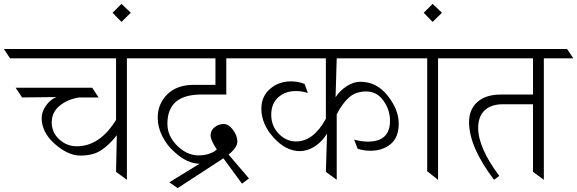

<svg xmlns="http://www.w3.org/2000/svg" viewBox="-72 -928 2979 991"><path d="M143 -319Q143 -351 165.5 -383Q188 -415 219 -427L42 -425L9 -475H404L437 -425H336Q275 -415 235 -381.5Q195 -348 195 -296Q195 -244 234 -208.5Q273 -173 324 -173Q443 -173 527 -309V-627H-20L-52 -675H703L735 -627H583V0L527 -41L531 -230Q491 -179 449.5 -152Q408 -125 343.5 -125Q279 -125 211 -185Q143 -245 143 -319Z M509 -862 555 -908 603 -862 555 -815Z M1096 -440H966Q792 -440 792 -289Q792 -226 842.5 -176Q893 -126 953 -126Q983 -126 1006.5 -134Q1030 -142 1039 -150L1047 -157Q1015 -204 1015 -229.5Q1015 -255 1036 -271.5Q1057 -288 1082.5 -288Q1108 -288 1130.5 -258Q1153 -228 1153 -197.5Q1153 -167 1108 -130L1213 -7L1177 20L1081 -111L845 43L802 13L958 -83Q893 -84 829 -143Q790 -177 766 -224.5Q742 -272 742 -320Q742 -392 791.5 -441Q841 -490 928 -490H1040V-627H663L631 -675H1247L1279 -627H1096Z M1476 -148Q1403 -148 1340 -218Q1277 -288 1277 -367Q1277 -430 1321.5 -469Q1366 -508 1430 -508Q1467 -508 1500 -495L1517 -448Q1487 -458 1455 -458Q1400 -458 1364 -425.5Q1328 -393 1328 -335.5Q1328 -278 1366.5 -238Q1405 -198 1456 -198Q1546 -198 1610 -315V-627H1207L1175 -675H2053L2085 -627H1666L1660 -426Q1681 -459 1716.5 -482.5Q1752 -506 1788 -506Q1872 -506 1929 -434Q1986 -362 1986 -290.5Q1986 -219 1944.5 -184.5Q1903 -150 1840 -150Q1805 -150 1774 -160L1756 -207Q1796 -197 1827 -197Q1941 -197 1941 -305Q1941 -361 1907 -408.5Q1873 -456 1819 -456Q1765 -456 1730.5 -426Q1696 -396 1666 -338V0L1610 -41L1616 -238Q1589 -195 1551.5 -171.5Q1514 -148 1476 -148Z M2189 -627V0L2133 -44V-627H2013L1981 -675H2309L2341 -627Z M2115 -862 2161 -908 2209 -862 2161 -815Z M2735 -627V0L2679 -41V-390H2525Q2462 -390 2429 -358Q2396 -326 2396 -268Q2396 -166 2505 -20L2478 0Q2349 -170 2349 -298Q2349 -363 2392 -401.5Q2435 -440 2513 -440H2679V-627H2269L2237 -675H2855L2887 -627Z"/></svg>

Font: Halant Light
Style: Regular
Weight: 300
Designer: Hitesh Malaviya (Devanagari), Satya Rajpurohit (Latin)
Foundry: Indian Type Foundry
Version: Version 1.101;PS 1.0;hotconv 1.0.78;makeotf.lib2.5.61930; tt